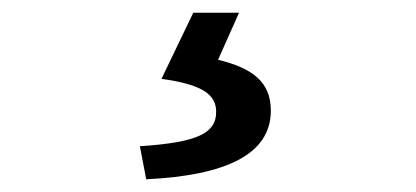

<svg xmlns="http://www.w3.org/2000/svg" viewBox="-20 -23 654 302"><path d="M210 259C335 253 406 220 406 151C406 105 376 84 323 71L356 -3H284L234 101C299 110 320 126 320 153C320 186 292 201 200 207Z"/></svg>

Font: Genne Gothic Medium
Style: Regular
Weight: 500
Designer: Ryoko NISHIZUKA (kana & ideographs); Paul D. Hunt (Latin, Greek & Cyrillic); Wenlong ZHANG (bopomofo); Sandoll Communica
Foundry: Adobe Systems Incorporated
Version: Version 1.004;PS 1.004;hotconv 16.6.51;makeotf.lib2.5.65220